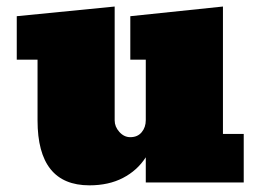

<svg xmlns="http://www.w3.org/2000/svg" viewBox="-20 -553 791 582"><path d="M251 8.8Q93.8 8.8 93.8 -188V-372.1H30.8V-503.9L327.6 -533.2V-188Q327.6 -168.9 341.8 -153.1Q356 -137.2 375 -137.2Q397 -137.2 409.4 -152.1Q421.9 -167 421.9 -189V-372.1H375V-503.9L655.8 -533.2V-147H718.8V0H421.9V-76.2Q396 -36.1 352.8 -13.7Q309.6 8.8 251 8.8Z"/></svg>

Font: Angkor
Style: Regular
Weight: 400
Designer: Danh Hong
Foundry: Danh Hong
Version: Version 8.000; ttfautohint (v1.8.3)